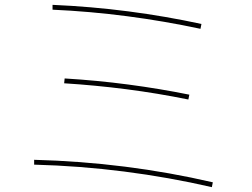

<svg xmlns="http://www.w3.org/2000/svg" viewBox="-20 -750 1040 793"><path d="M859 3 855 23Q677 -18 493 -41.5Q309 -65 121 -70V-90Q501 -80 859 3ZM762 -359 758 -339Q630 -365 501.5 -381.5Q373 -398 245 -406L247 -426Q380 -418 509 -401Q638 -384 762 -359ZM812 -651 808 -631Q658 -663 505 -683Q352 -703 197 -710V-730Q357 -723 510.5 -703Q664 -683 812 -651Z"/></svg>

Font: Murecho Thin Thin
Style: Regular
Weight: 250
Version: Version 1.010